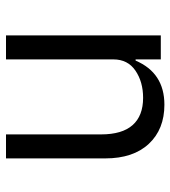

<svg xmlns="http://www.w3.org/2000/svg" viewBox="16 -584 568 640"><g transform="rotate(90 300.0 -264.0)"><path d="M98 0V-516H178V-432H182Q223 -528 329 -528Q411 -528 459.5 -476Q508 -424 508 -331V0H428V-317Q428 -387 397 -422Q366 -457 306 -457Q253 -457 215.5 -431.5Q178 -406 178 -358V0Z"/></g></svg>

Font: iA Writer Duo S
Style: Regular
Weight: 400
Designer: Mike Abbink, Paul van der Laan, Pieter van Rosmalen, Oliver Reichenstein
Foundry: Bold Monday and Information Architects Inc.
Version: Version 2.000